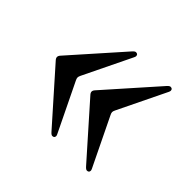

<svg xmlns="http://www.w3.org/2000/svg" viewBox="-109 -629 678 678"><g transform="rotate(45 230.5 -290.0)"><path d="M35.2 -80.6ZM403.8 -499ZM231 -489.3Q231 -486.3 228.5 -481.4L141.1 -301.3Q137.7 -294.4 137.7 -289.8Q137.7 -285.2 141.1 -278.3L228.5 -98.1Q231 -93.3 231 -90.3Q231 -80.6 220.7 -80.6Q215.8 -80.6 208.5 -88.9L40.5 -278.3Q35.2 -284.2 35.2 -289.8Q35.2 -295.4 40.5 -301.3L208.5 -490.7Q215.8 -499 220.7 -499Q231 -499 231 -489.3ZM403.8 -489.3Q403.8 -486.3 401.4 -481.4L314 -301.3Q310.5 -294.4 310.5 -289.8Q310.5 -285.2 314 -278.3L401.4 -98.1Q403.8 -93.3 403.8 -90.3Q403.8 -80.6 393.6 -80.6Q388.7 -80.6 381.3 -88.9L213.4 -278.3Q208 -284.2 208 -289.8Q208 -295.4 213.4 -301.3L381.3 -490.7Q388.7 -499 393.6 -499Q403.8 -499 403.8 -489.3Z"/></g></svg>

Font: UnifrakturMaguntia18
Style: Book
Weight: 400
Designer: j. 'mach' wust, Gerrit Ansmann, Georg Duffner, based on a font by Peter Wiegel, original typeface by Carl Albert Fahrenw
Version: Version 2017-03-19